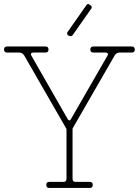

<svg xmlns="http://www.w3.org/2000/svg" viewBox="-30 -930 687 950"><path d="M5 -700H195Q210 -700 210 -685Q210 -670 195 -670H135Q127 -670 124 -665.5Q121 -661 125 -655L306 -339Q313 -329 320 -339L502 -655Q506 -661 503 -665.5Q500 -670 492 -670H432Q417 -670 417 -685Q417 -700 432 -700H622Q637 -700 637 -685Q637 -670 622 -670H562Q546 -670 537 -655L329 -294V-45Q329 -30 344 -30H414Q429 -30 429 -15Q429 0 414 0H214Q199 0 199 -15Q199 -30 214 -30H284Q299 -30 299 -45V-292L90 -655Q81 -670 65 -670H5Q-10 -670 -10 -685Q-10 -700 5 -700ZM306 -774 395 -901Q400 -910 406 -910Q411 -910 416 -905Q424 -900 424 -895Q424 -889 420 -885L330 -757Q326 -751 319 -751Q314 -751 309 -754Q302 -758 302 -764Q302 -770 306 -774Z"/></svg>

Font: ClassicType
Style: Regular
Weight: 400
Version: Version 1.004